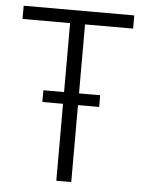

<svg xmlns="http://www.w3.org/2000/svg" viewBox="-51 -727 571 768"><g transform="rotate(5 235.0 -343.0)"><path d="M204 0V-633H13V-686H457V-633H264V0ZM121 -309V-356H349V-309Z"/></g></svg>

Font: Archivo Condensed ExtraLight
Style: Regular
Weight: 250
Width: 3
Designer: Hector Gatti
Foundry: Omnibus-Type
Version: Version 2.001